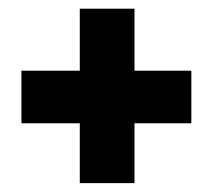

<svg xmlns="http://www.w3.org/2000/svg" viewBox="-20 -533 484 437"><path d="M28.8 -372.1H161.6V-513.2H286.1V-372.1H415.5V-252.4H286.1V-116.2H161.6V-252.4H28.8Z"/></svg>

Font: Bevan
Style: Regular
Weight: 400
Foundry: vernon adams
Version: Version 1.000